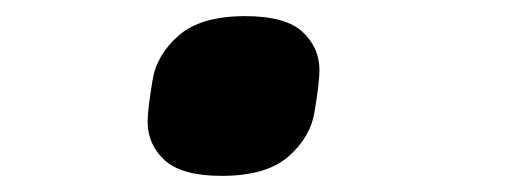

<svg xmlns="http://www.w3.org/2000/svg" viewBox="-20 -206 640 238"><path d="M255 12Q205 12 184 -7.5Q163 -27 163 -55Q163 -70 169 -106Q174 -138 201.5 -162Q229 -186 284 -186Q334 -186 355 -166.5Q376 -147 376 -119Q376 -104 370 -68Q365 -36 337.5 -12Q310 12 255 12Z"/></svg>

Font: IBM Plex Mono
Style: Bold Italic
Weight: 700
Italic angle: -9°
Monospace: yes
Designer: Mike Abbink, Paul van der Laan, Pieter van Rosmalen
Foundry: Bold Monday
Version: Version 2.3